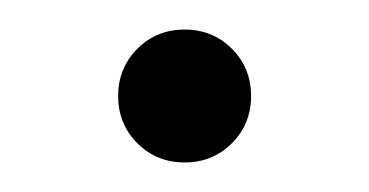

<svg xmlns="http://www.w3.org/2000/svg" viewBox="-20 -102 250 130"><path d="M105 8Q86 8 73 -5Q60 -18 60 -37Q60 -56 73 -69Q86 -82 105 -82Q124 -82 137 -69Q150 -56 150 -37Q150 -18 137 -5Q124 8 105 8Z"/></svg>

Font: Epunda Sans Light
Style: Regular
Weight: 300
Designer: Simon Atzbach
Foundry: typofactur
Version: Version 2.204; ttfautohint (v1.8.4.7-5d5b)